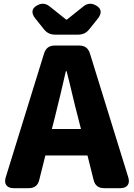

<svg xmlns="http://www.w3.org/2000/svg" viewBox="-20 -943 700 1003"><path d="M251 -269 267 -332C286 -406 306 -493 324 -571H328C348 -495 367 -406 387 -332L403 -269ZM10 -17C-1 17 15 40 51 40H130C160 40 178 26 185 -3L217 -131H437L469 -3C476 26 494 40 524 40H609C645 40 661 17 650 -17L450 -663C441 -692 423 -705 394 -705H266C237 -705 219 -692 210 -663ZM164 -847 208 -792C224 -771 243 -762 269 -762H387C413 -762 432 -771 448 -792L492 -847C513 -874 510 -898 484 -913C460 -928 437 -927 415 -909L330 -841H325L240 -909C218 -927 195 -928 171 -913L169 -912C145 -897 143 -873 164 -847Z"/></svg>

Font: コーポレート・ロゴ（ラウンド）ver3 Bold
Style: Regular
Weight: 700
Designer: [KANA_main] LOGOTYPE.JP [Source Han Sans] Ryoko NISHIZUKA 西塚涼子 (kana, bopomofo & ideographs); Paul D. Hunt (Latin, Greek
Version: Version 12.001;FEAKit 1.0